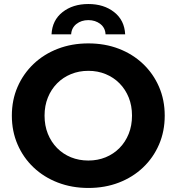

<svg xmlns="http://www.w3.org/2000/svg" viewBox="-20 -929 884 961"><path d="M422.5 11.8Q339.9 11.8 269.6 -15.2Q199.4 -42.2 147.9 -91.1Q96.4 -140 67.9 -206Q39.3 -271.9 39.3 -350.2Q39.3 -428.5 67.9 -494.1Q96.5 -559.8 148 -608.9Q199.6 -658 269.6 -684.9Q339.5 -711.8 422.2 -711.8Q505.2 -711.8 574.8 -685Q644.4 -658.2 695.9 -609.3Q747.3 -560.4 775.9 -494.5Q804.5 -428.7 804.5 -350.1Q804.5 -271.6 775.9 -205.5Q747.3 -139.4 695.9 -90.6Q644.4 -41.8 574.8 -15Q505.2 11.8 422.5 11.8ZM422.2 -125.5Q469.1 -125.5 508.8 -141.8Q548.5 -158.1 578.1 -188.1Q607.7 -218.1 624.2 -259.2Q640.7 -300.3 640.7 -350.2Q640.7 -400.1 624.3 -440.9Q607.8 -481.8 578.2 -511.8Q548.6 -541.8 508.8 -558.1Q469.1 -574.5 422.2 -574.5Q375.3 -574.5 335.4 -558.1Q295.5 -541.8 265.8 -511.8Q236.1 -481.7 219.6 -440.8Q203 -399.8 203 -350.2Q203 -300.6 219.5 -259.4Q236 -218.3 265.7 -188.1Q295.4 -158 335.3 -141.7Q375.3 -125.5 422.2 -125.5ZM237.9 -757Q241.3 -827.6 292.8 -868.2Q344.3 -908.9 422.2 -908.9Q500.1 -908.9 551.6 -868.2Q603.1 -827.6 606.5 -757H508.3Q506.9 -789.8 482.1 -809Q457.4 -828.3 422.2 -828.3Q387 -828.3 362.5 -809Q338.1 -789.8 336.1 -757Z"/></svg>

Font: Montserrat Alternates Thin
Style: Regular
Weight: 100
Designer: Julieta Ulanovsky
Foundry: Julieta Ulanovsky
Version: Version 9.000